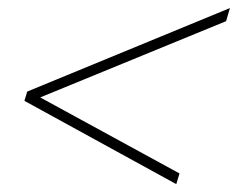

<svg xmlns="http://www.w3.org/2000/svg" viewBox="-20 -469 590 476"><path d="M67.5 -222.5 70.5 -232.5 425 -39 417 -12.5 40.5 -219 47.5 -242 550 -449 540.5 -416.5Z"/></svg>

Font: Newsreader ExtraLight
Style: Italic
Weight: 250
Italic angle: -17°
Designer: Hugues Gentile
Foundry: Production Type
Version: Version 1.003